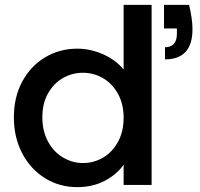

<svg xmlns="http://www.w3.org/2000/svg" viewBox="-20 -760 821 789"><path d="M37 -278Q37 -361 71.5 -425Q106 -489 165.5 -524.5Q225 -560 298 -560Q352 -560 404.5 -536.5Q457 -513 488 -474V-740H603V0H488V-83Q460 -43 410.5 -17Q361 9 297 9Q225 9 165.5 -27.5Q106 -64 71.5 -129.5Q37 -195 37 -278ZM757 -740Q771 -682 771 -640Q771 -516 658 -516V-566Q707 -566 707 -622V-643H654V-740ZM488 -276Q488 -333 464.5 -375Q441 -417 403 -439Q365 -461 321 -461Q277 -461 239 -439.5Q201 -418 177.5 -376.5Q154 -335 154 -278Q154 -221 177.5 -178Q201 -135 239.5 -112.5Q278 -90 321 -90Q365 -90 403 -112Q441 -134 464.5 -176.5Q488 -219 488 -276Z"/></svg>

Font: A Bank Premium Med
Style: Regular
Weight: 500
Designer: Ninad Kale (Devanagari), Jonny Pinhorn (Latin), Htun Naung (Myanmar)
Foundry: Indian Type Foundry
Version: 4.004